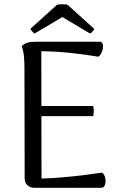

<svg xmlns="http://www.w3.org/2000/svg" viewBox="-20 -891 577 911"><path d="M143 0Q123 0 110 -12Q97 -24 97 -45L96 -569Q96 -599 93.5 -624.5Q91 -650 83 -672Q97 -685 111.5 -689Q126 -693 152 -693H454Q463 -693 466.5 -683.5Q470 -674 468 -661Q466 -648 460 -637Q454 -626 446 -622Q381 -633 314 -640Q247 -647 176 -648L177 -44Q225 -45 276.5 -49.5Q328 -54 376.5 -60Q425 -66 464 -72Q472 -67 476.5 -55.5Q481 -44 481 -31.5Q481 -19 476 -9.5Q471 0 461 0ZM161 -340V-388H422Q425 -376 425 -363.5Q425 -351 422 -340ZM301 -868 427 -754Q426 -750 419.5 -742Q413 -734 407 -732L276 -810L144 -732Q139 -734 132.5 -742Q126 -750 124 -754L250 -868Q256 -870 266 -870.5Q276 -871 285.5 -870.5Q295 -870 301 -868Z"/></svg>

Font: Arima
Style: Regular
Weight: 400
Designer: Joana Correia and Natanael Gama
Foundry: NDISCOVER
Version: Version 1.101;gftools[0.9.23]